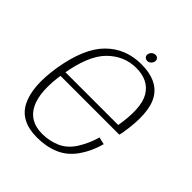

<svg xmlns="http://www.w3.org/2000/svg" viewBox="-191 -796 919 919"><g transform="rotate(45 269.0 -336.0)"><path d="M209 4.5 214 -25.5Q128 -25.5 94 -94.2Q60 -163 82 -298.5Q106 -446 167.2 -506.8Q228.5 -567.5 310 -567.5Q393 -567.5 429.2 -507.8Q465.5 -448 440.5 -305.5L446.5 -313H77.5L72.5 -284H478Q480 -292 482 -300.5Q509 -456.5 467.2 -527Q425.5 -597.5 315 -597.5Q208 -597.5 137.2 -526.2Q66.5 -455 41 -298.5Q17.5 -154 57.2 -74.8Q97 4.5 209 4.5ZM214 -25.5 209 4.5Q272 4.5 322 -17Q372 -38.5 406.2 -87.2Q440.5 -136 457.5 -199L420.5 -207.5Q405 -153 376.5 -108Q348 -63 305.5 -44.2Q263 -25.5 214 -25.5ZM323 -628Q333 -628 341 -635.2Q349 -642.5 351 -652.5Q353 -663 347 -670Q341 -677 331 -677Q320.5 -677 312.2 -670Q304 -663 302 -652.5Q300 -642.5 306.2 -635.2Q312.5 -628 323 -628Z"/></g></svg>

Font: Anybody UltraCondensed Thin ExtraLight
Style: Italic
Weight: 250
Italic angle: -10°
Version: Version 1.111